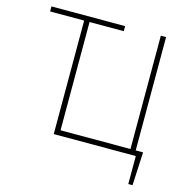

<svg xmlns="http://www.w3.org/2000/svg" viewBox="-124 -823 1068 1106"><g transform="rotate(15 410.5 -270.0)"><path d="M486.3 -676.8H282.2V-31.2H699.2V-707H730.5V-31.2H774.4L764.6 167H739.3V0H250V-676.8H46.9V-707H486.3Z"/></g></svg>

Font: Pretendard Std Thin
Style: Regular
Weight: 100
Designer: Base glyphs from Inter by Rasmus Andersson; Hangeul glyphs from Noto Sans CJK(Source Han Sans) by Jang Soo-young and Kan
Foundry: Kil Hyung-jin
Version: Version 1.309